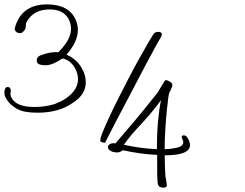

<svg xmlns="http://www.w3.org/2000/svg" viewBox="-176 -856 1115 874"><path d="M-4.2 -343Q-19.2 -343 -33.4 -344Q-47.7 -345 -59.1 -347Q-89.3 -352 -114.5 -370.5Q-139.8 -389 -151.6 -414Q-158.1 -429 -155.1 -444.5Q-152.2 -460 -141.2 -460Q-132.2 -460 -128.1 -451Q-126 -446 -127.4 -435Q-130.1 -425 -124.4 -413Q-104.2 -369 -19.2 -369Q28.8 -369 71.8 -382Q126.2 -402 154.6 -435Q191.9 -477 172.4 -531L170.2 -536Q149.8 -581 108.8 -590Q86.2 -575 67.1 -567Q47.9 -559 30.9 -559Q-1.1 -559 -7.1 -572Q-8.8 -575 -8 -576Q-12.1 -598 14.1 -606Q33.5 -613 52.7 -616.5Q71.8 -620 89.3 -618Q170.1 -697 138.4 -765Q116.3 -813 49.3 -813Q-24.7 -813 -56.1 -754Q-58.2 -750 -59 -732Q-60 -719 -75.5 -708Q-78.8 -705 -83.8 -705Q-101.8 -705 -108 -719Q-109.9 -723 -108.9 -727Q-80 -836 38 -836Q136 -836 167.7 -768Q202 -693 126.8 -607Q178.9 -585 201.5 -535L204.9 -529Q237.9 -442 157.2 -389Q92.8 -343 -4.2 -343ZM568.8 -2Q549.8 -2 544.3 -13Q540.4 -21 539.7 -56.5Q539 -92 539.4 -151Q466.7 -154 383.6 -172Q368.9 -162 356.9 -162Q348.9 -162 336.2 -165Q320.6 -172 316.9 -179Q312.6 -189 319.9 -196.5Q327.2 -204 340.2 -204H345.2Q346.4 -203 349.4 -203Q382.6 -241 430.8 -298.5Q479.1 -356 541.1 -434Q547.7 -444 555.5 -458Q563.3 -472 575.1 -490Q575.9 -491 579.9 -491Q585.9 -491 595.2 -485.5Q604.4 -480 607.6 -475Q610.4 -467 603.7 -453Q601.6 -449 599.7 -444Q597.9 -439 595.1 -434Q592.2 -429 590 -410.5Q587.8 -392 584.1 -360Q579.5 -315 576.7 -269Q573.8 -223 573.4 -177Q589.4 -177 603.4 -179Q617.5 -181 631.8 -184Q667.2 -195 655.5 -220L653.3 -225Q646.8 -240 660.8 -240Q673.8 -240 682.5 -220Q715.9 -149 573.9 -149Q573.9 -127 574.6 -102.5Q575.3 -78 577 -53Q578.9 -45 580.7 -35Q582.5 -25 583.5 -12Q582.8 -2 568.8 -2ZM538.4 -177Q538.2 -247 543.3 -303Q548.4 -359 556.9 -400Q543.3 -381 523.1 -356Q502.8 -331 475.8 -301Q444.4 -268 422.4 -242Q400.4 -216 387.8 -197Q464.7 -180 538.4 -177ZM301.9 -206Q297.9 -206 290 -208Q282 -210 281.1 -214Q278.5 -221 289.1 -248.5Q299.8 -276 318.4 -316.5Q337.1 -357 360.7 -404Q384.4 -451 409.3 -499Q434.2 -547 457.5 -589Q480.8 -631 498.4 -661Q515.9 -691 523.4 -702Q531.3 -711 544.3 -711Q556.3 -711 559.9 -704Q562.3 -698 558.2 -690Q553.8 -683 538.2 -655Q522.7 -627 500.3 -585.5Q477.9 -544 452.7 -495Q427.5 -446 401.7 -397.5Q375.9 -349 354.4 -308Q332.8 -267 319.2 -239.5Q305.5 -212 301.9 -206Z"/></svg>

Font: Oooh Baby
Style: Normal
Weight: 400
Designer: Robert E. Leuschke
Foundry: Robert E. Leuschke
Version: Version 1.011; ttfautohint (v1.8.3)